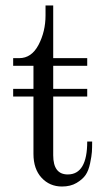

<svg xmlns="http://www.w3.org/2000/svg" viewBox="-20 -668 390 700"><path d="M206 12Q161 12 131.5 -20Q102 -52 102 -107V-316H28V-344H102V-428H28V-456H50Q95 -456 120.5 -504.5Q146 -553 146 -612V-648H174V-456H298V-428H174V-344H298V-316H174V-102Q174 -32 227 -32Q298 -32 298 -152H316Q316 -129 315 -114Q314 -99 308.5 -72.5Q303 -46 292 -30Q281 -14 259 -1Q237 12 206 12Z"/></svg>

Font: Old Standard TT
Style: Regular
Weight: 400
Designer: Alexey Kryukov <alexios@thessalonica.org.ru>
Version: Version 2.2